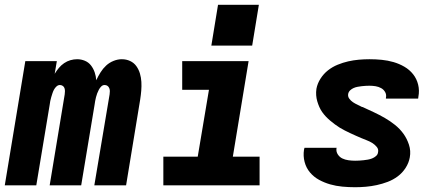

<svg xmlns="http://www.w3.org/2000/svg" viewBox="-30 -776 1850 804"><path d="M-10 0 76 -520H208L199 -467Q207 -480 216.5 -491.5Q226 -503 238.5 -511.5Q251 -520 265 -524Q279 -528 293 -528Q310 -528 325.5 -521.5Q341 -515 351 -502Q361 -489 366.5 -473Q372 -457 373 -440Q381 -457 391 -473Q401 -489 414.5 -501.5Q428 -514 445.5 -521Q463 -528 480 -528Q499 -528 515 -520.5Q531 -513 541 -499Q551 -485 556 -468Q561 -451 562 -433Q563 -415 561.5 -396.5Q560 -378 557 -359L498 0H365L429 -381Q430 -388 430 -394.5Q430 -401 427.5 -407Q425 -413 420 -416.5Q415 -420 408 -420Q400 -420 394 -414Q388 -408 384 -400.5Q380 -393 377 -385Q374 -377 372 -369Q370 -361 368.5 -353Q367 -345 366 -337L310 0H178L241 -381Q242 -388 242 -394.5Q242 -401 240 -407Q238 -413 232.5 -416.5Q227 -420 221 -420Q213 -420 206.5 -414Q200 -408 196 -400.5Q192 -393 189.5 -385Q187 -377 184.5 -369Q182 -361 180.5 -353Q179 -345 178 -337L122 0Z M654 0V-120H798L845 -400H733V-520H1011L945 -120H1057V0ZM855 -585 883 -756H1054L1026 -585Z M1457 8Q1430 8 1403.5 5.5Q1377 3 1352.5 -4Q1328 -11 1306 -23Q1284 -35 1268 -54Q1252 -73 1245.5 -98Q1239 -123 1243 -149Q1244 -151 1244 -153Q1244 -155 1245 -157H1380Q1379 -156 1379 -155.5Q1379 -155 1379 -155Q1377 -141 1384.5 -129.5Q1392 -118 1403.5 -112.5Q1415 -107 1429 -105Q1443 -103 1457 -103Q1465 -103 1474 -103.5Q1483 -104 1492 -105Q1501 -106 1510 -107.5Q1519 -109 1528 -112.5Q1537 -116 1544.5 -122.5Q1552 -129 1553 -138Q1556 -151 1547.5 -161Q1539 -171 1528.5 -177.5Q1518 -184 1506 -188.5Q1494 -193 1482.5 -198Q1471 -203 1459.5 -208Q1448 -213 1436.5 -218.5Q1425 -224 1414 -229.5Q1403 -235 1392.5 -241.5Q1382 -248 1372 -255.5Q1362 -263 1352.5 -271Q1343 -279 1334.5 -288Q1326 -297 1319 -307Q1312 -317 1307 -328.5Q1302 -340 1298.5 -352Q1295 -364 1294 -377Q1293 -390 1295 -404Q1299 -426 1312 -446.5Q1325 -467 1343.5 -481.5Q1362 -496 1384 -505Q1406 -514 1428 -519Q1450 -524 1472.5 -526Q1495 -528 1517 -528Q1543 -528 1568.5 -525.5Q1594 -523 1618 -516Q1642 -509 1663.5 -496.5Q1685 -484 1700 -465Q1715 -446 1721 -421.5Q1727 -397 1722 -371Q1722 -369 1721.5 -367Q1721 -365 1721 -363H1586Q1586 -364 1586 -364.5Q1586 -365 1586 -366Q1589 -379 1583 -390Q1577 -401 1566 -407Q1555 -413 1542.5 -415Q1530 -417 1517 -417Q1509 -417 1500.5 -416.5Q1492 -416 1484 -415Q1476 -414 1467.5 -412.5Q1459 -411 1451 -407.5Q1443 -404 1436.5 -398Q1430 -392 1428 -383Q1426 -372 1432.5 -363Q1439 -354 1448 -348Q1457 -342 1467 -337.5Q1477 -333 1486 -328H1488Q1512 -317 1535.5 -306Q1559 -295 1581.5 -282Q1604 -269 1624 -253Q1644 -237 1659 -216.5Q1674 -196 1682.5 -170Q1691 -144 1686 -117Q1682 -94 1668.5 -73Q1655 -52 1635.5 -37.5Q1616 -23 1593.5 -14.5Q1571 -6 1548 -1Q1525 4 1502 6Q1479 8 1457 8Z"/></svg>

Font: Iosevka SS04 Heavy Extended
Style: Italic
Weight: 900
Width: 7
Italic angle: -9°
Monospace: yes
Designer: Belleve Invis
Foundry: Belleve Invis
Version: Version 19.0.0; ttfautohint (v1.8.4)